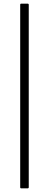

<svg xmlns="http://www.w3.org/2000/svg" viewBox="-20 -850 268 1055"><path d="M97 185Q91 185 91 179V-824Q91 -830 97 -830H131Q138 -830 138 -824V179Q138 185 131 185Z"/></svg>

Font: Sofia Sans Semi Condensed Light
Style: Regular
Weight: 300
Designer: Botio Nikoltchev, Ani Petrova
Foundry: lettersoup
Version: Version 4.100; ttfautohint (v1.8.4.7-5d5b)